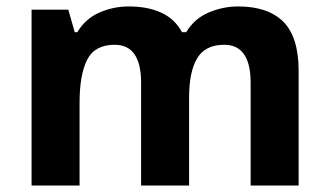

<svg xmlns="http://www.w3.org/2000/svg" viewBox="-20 -576 1022 596"><path d="M719 -556Q812 -556 859.5 -508.5Q907 -461 907 -356V0H758V-319Q758 -437 676 -437Q617 -437 592 -395Q567 -353 567 -274V0H418V-319Q418 -437 336 -437Q274 -437 250.5 -390.5Q227 -344 227 -257V0H78V-546H192L212 -476H220Q245 -518 288.5 -537Q332 -556 379 -556Q439 -556 481 -536.5Q523 -517 545 -476H558Q583 -518 627.5 -537Q672 -556 719 -556Z"/></svg>

Font: Noto Sans Tamil
Style: Bold
Weight: 700
Designer: Jelle Bosma - Monotype Design Team
Foundry: Monotype Imaging Inc.
Version: Version 2.004; ttfautohint (v1.8.4.7-5d5b)